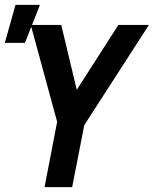

<svg xmlns="http://www.w3.org/2000/svg" viewBox="-29 -773 635 793"><path d="M155 0 207 -270 98 -670H224L288 -402L460 -670H586L319 -256L269 0ZM-9 -596 35 -753H136L74 -596Z"/></svg>

Font: Lode
Style: Bold Italic
Weight: 700
Italic angle: -11°
Monospace: yes
Designer: Belleve Invis
Foundry: Belleve Invis
Version: Version 29.2.0; ttfautohint (v1.8.3)